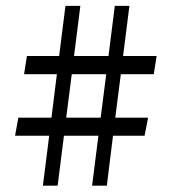

<svg xmlns="http://www.w3.org/2000/svg" viewBox="-20 -708 572 638"><path d="M122.5 -91 143.5 -257H30L41 -317H151L169 -461.5H60L69.5 -522H176.5L197.5 -688.5H247L226 -522H340.5L361.5 -688.5H410L389 -522H500.5L491 -461.5H381.5L363 -317H472L460.5 -257H355.5L335 -91H286L307 -257H192.5L171.5 -91ZM200 -317H314.5L333 -461.5H218.5Z"/></svg>

Font: Libre Caslon Condensed Medium
Style: Regular
Weight: 500
Designer: Pablo Impallari, Rodrigo Fuenzalida, Katja Schimmel, Ertekin Erdin
Foundry: Pablo Impallari, Rodrigo Fuenzalida
Version: Version 2.000; ttfautohint (v1.8.4.7-5d5b);gftools[0.9.33]